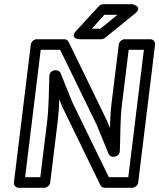

<svg xmlns="http://www.w3.org/2000/svg" viewBox="-20 -865 755 910"><path d="M99 -25 173 -629H265L438 -274L495 -135C498 -127 507 -122 515 -122H519C530 -122 547 -129 548 -149C551 -217 549 -299 558 -370L590 -629H662L588 -25H496L323 -380L267 -519C264 -527 254 -532 246 -532H242C231 -532 215 -525 214 -505C211 -435 212 -357 203 -286L171 -25ZM46 0C45 11 53 25 68 25H190C201 25 216 15 218 0L253 -286C257 -322 260 -357 261 -395L276 -356L277 -355L456 13C460 20 467 25 476 25H607C618 25 633 15 635 0L715 -654C716 -665 708 -679 693 -679H571C560 -679 545 -669 543 -654L508 -370C504 -334 502 -297 501 -259L485 -298L484 -299L305 -667C301 -674 294 -679 285 -679H154C143 -679 128 -669 126 -654ZM537 -795 456 -729H415L475 -795ZM620 -801C660 -833 608 -845 608 -845H470C463 -845 454 -842 449 -836L342 -720C306 -681 357 -679 357 -679H459C465 -679 472 -681 477 -685Z"/></svg>

Font: Falling Sky
Style: ExtOuObl
Weight: 400
Designer: Paul D. Hunt
Foundry: Adobe Systems Incorporated
Version: Version 1.02